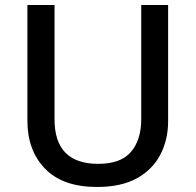

<svg xmlns="http://www.w3.org/2000/svg" viewBox="-20 -734 778 764"><path d="M649 -252Q649 -178 618 -118.5Q587 -59 524.5 -24.5Q462 10 366 10Q230 10 159.5 -62.5Q89 -135 89 -254V-714H197V-259Q197 -82 371 -82Q461 -82 501.5 -130Q542 -178 542 -260V-714H649Z"/></svg>

Font: Noto Sans Gurmukhi Medium
Style: Regular
Weight: 500
Designer: Jelle Bosma - Monotype Design Team
Foundry: Monotype Imaging Inc.
Version: Version 2.004; ttfautohint (v1.8.4.7-5d5b)